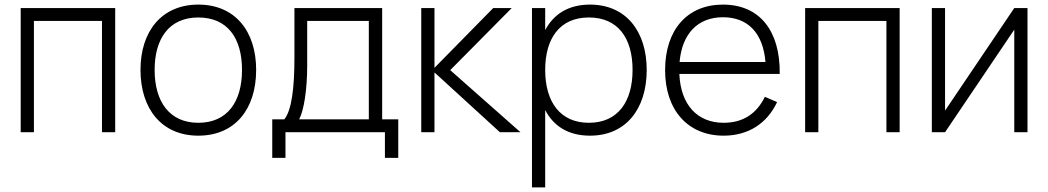

<svg xmlns="http://www.w3.org/2000/svg" viewBox="-20 -575 4558 835"><path d="M127.5 0V-484H423.5V0H481V-540H70V0Z M842.5 15C1002 15 1094 -100.5 1094 -271C1094 -438 1003.5 -555 842.5 -555C684.5 -555 591 -440.5 591 -271C591 -103 682 15 842.5 15ZM842.5 -41C718 -41 652.5 -131.5 652.5 -271C652.5 -406 714.5 -499 842.5 -499C968.5 -499 1032.5 -410 1032.5 -271C1032.5 -133.5 969.5 -41 842.5 -41Z M1164 111.5H1221.5V0H1654V111.5H1712V-56H1642V-540H1260.5V-326C1260.5 -189.5 1248 -95 1216.5 -56H1164ZM1281 -56C1302 -96 1316 -186 1316 -290.5V-484H1584V-56Z M1812 0H1869.5V-260L2154 0H2243.5L1938 -270L2205.5 -540H2125L1869.5 -280V-540H1812Z M2351 240V-96.5C2387 -27 2451 15 2546 15C2701.5 15 2792.5 -100.5 2792.5 -271C2792.5 -438 2703 -555 2546 -555C2452 -555 2387.5 -513.5 2351 -444V-540H2293.5V240ZM2541 -41C2416 -41 2351 -132 2351 -271C2351 -405 2412 -499 2541 -499C2667.5 -499 2731 -409.5 2731 -271C2731 -134.5 2668.5 -41 2541 -41Z M3127 -41C3012.5 -41 2940 -119.5 2934.5 -253.5H3371C3373.5 -442.5 3282.5 -555 3124 -555C2969.5 -555 2872.5 -446 2872.5 -270C2872.5 -95 2972.5 15 3127 15C3233 15 3315.5 -37 3359.5 -131L3306.5 -154C3271.5 -83 3214.5 -41 3127 -41ZM2935.5 -305.5C2946 -428 3014.5 -500 3124 -500C3233 -500 3298.5 -431 3309 -305.5Z M3539 0V-484H3835V0H3892.5V-540H3481.5V0Z M4391 -540 4090 -94V-540H4032.5V0H4090L4391 -446V0H4448.5V-540Z"/></svg>

Font: Vela Sans Light
Style: Regular
Weight: 300
Designer: Principal design: Mikhail Sharanda - project Manrope.
Design modification: Ravid Balaliev
Foundry: Mikhail Sharanda
Version: Version 1.001